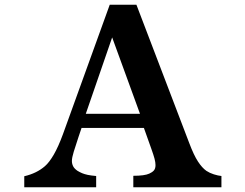

<svg xmlns="http://www.w3.org/2000/svg" viewBox="-20 -795 1040 815"><path d="M445.8 -774.9H559.1L783.2 -188Q802.7 -136.2 820.3 -109.4Q837.9 -82.5 856 -69.8Q870.1 -60.5 887.9 -54.9Q905.8 -49.3 919.9 -47.9V0H545.9V-48.8Q593.8 -48.8 613.8 -58.1Q626 -63.5 633.1 -71.3Q640.1 -79.1 640.1 -94.2Q640.1 -105.5 636 -121.3Q631.8 -137.2 622.1 -164.1L590.8 -252H326.2L313 -212.9Q300.8 -176.3 293 -150.9Q285.2 -125.5 285.2 -111.8Q285.2 -100.1 290.3 -89.6Q295.4 -79.1 309.1 -69.8Q318.8 -64 328.6 -59.8Q338.4 -55.7 352.3 -52.7Q366.2 -49.8 388.2 -47.9V0H83V-46.9Q135.7 -59.1 170.9 -89.8Q189 -105.5 208.3 -138.7Q227.5 -171.9 247.1 -225.1ZM456.1 -636.2 344.2 -312H574.2Z"/></svg>

Font: BIZ UDPMincho
Style: Bold
Weight: 700
Designer: TypeBank Co., Ltd.
Foundry: Morisawa Inc.
Version: Version 1.06